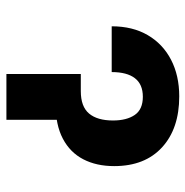

<svg xmlns="http://www.w3.org/2000/svg" viewBox="-10 -584 593 614"><g transform="rotate(90 287.0 -276.5)"><path d="M63.6 -336.7Q63.6 -403.6 91.8 -451.9Q120 -500.3 170.6 -526.5Q221.2 -552.7 287.7 -552.7Q390.6 -552.7 450.6 -497.8Q510.7 -442.8 510.7 -344.6Q510.7 -288 488.9 -245.9Q467.1 -203.7 423 -180.5Q378.9 -157.2 311.8 -157.2H239.7V-237.9H271.1Q320.4 -237.9 342.6 -264.3Q364.8 -290.8 364.8 -340.7Q364.8 -384.5 347.1 -410.4Q329.4 -436.3 288.9 -436.3Q249.1 -436.3 229.6 -410.9Q210 -385.5 210 -336.7ZM216.2 -237.9H362.6V0H216.2Z"/></g></svg>

Font: Adwaita Sans
Style: Regular
Weight: 400
Designer: Rasmus Andersson
Foundry: rsms
Version: Version 4.001;git-9221beed3